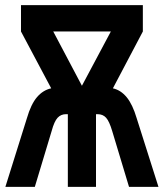

<svg xmlns="http://www.w3.org/2000/svg" viewBox="-20 -730 640 750"><path d="M1 0 85 -268Q101 -323 124.5 -350.5Q148 -378 180 -385L62 -607V-710H538V-607L421 -385Q452 -378 475 -350Q498 -322 514 -268L599 0H484L418 -219Q407 -256 394.5 -270Q382 -284 361 -284H355V0H245V-284H238Q218 -284 205 -270Q192 -256 182 -219L116 0ZM188 -607 300 -395 413 -607Z"/></svg>

Font: Geist Mono SemiBold
Style: Regular
Weight: 600
Monospace: yes
Designer: Basement.studio, Andrés Briganti, Mateo Zaragoza
Foundry: Basement.studio, Vercel, Andrés Briganti, Guido Ferreyra, Mateo Zaragoza
Version: Version 1.500; ttfautohint (v1.8.4.7-5d5b)